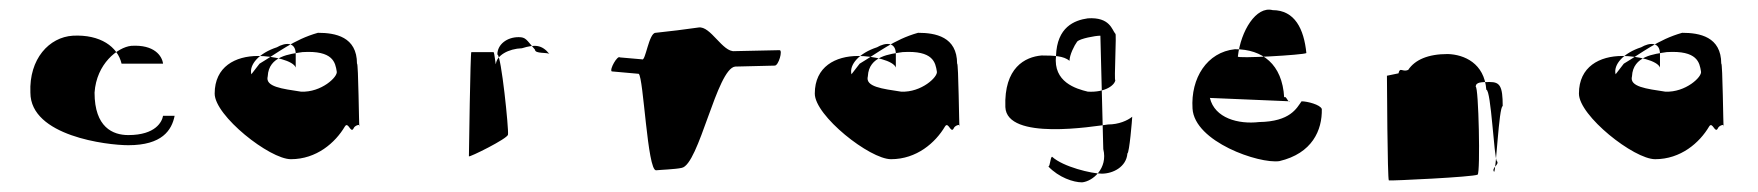

<svg xmlns="http://www.w3.org/2000/svg" viewBox="-20 -372 3645 398"><path d="M43 -180C43 -90 202 -71 246 -71C316 -71 336 -102 342 -132C344 -132 318 -132 318 -132C316 -120 303 -92 246 -92C214 -92 176 -108 176 -180C180 -240 224 -274 252 -277C300 -280 316 -256 318 -240H232C224 -275 188 -301 131 -298C82 -295 40 -250 43 -180Z M425 -178C425 -132 539 -42 583 -42C636 -42 675 -76 695 -110C702 -121 707 -94 713 -106C715 -112 728 -116 725 -110C724 -105 723 -244 720 -240C720 -296 675 -304 639 -304C589 -290 555 -262 518 -240L501 -218C496 -238 517 -262 554 -274C571 -284 593 -286 593 -260V-232C588 -246 547 -256 515 -256C468 -256 425 -234 425 -178ZM535 -214C537 -256 581 -260 607 -264C671 -268 675 -242 678 -224C681 -213 646 -180 604 -182C565 -188 529 -192 535 -214Z M952 -48C952 -45 1033 -85 1033 -93C1035 -102 1019 -259 1011 -259C1011 -280 1031 -295 1055 -295C1070 -295 1071 -290 1089 -269C1089 -260 1115 -264 1119 -260C1103 -280 1088 -280 1062 -272C1034 -271 1009 -257 1008 -239C1007 -238 1005 -264 1003 -264H957C955 -264 952 -51 952 -48Z M1248 -224 1304 -219C1314 -212 1322 -18 1340 -19C1348 -20 1380 -21 1393 -24C1429 -30 1466 -230 1504 -234L1586 -236C1594 -236 1603 -268 1596 -268L1503 -266C1478 -263 1453 -319 1428 -315C1408 -312 1360 -306 1339 -304C1325 -304 1318 -244 1311 -249L1265 -253C1260 -258 1243 -228 1248 -224Z M1669 -178C1669 -132 1783 -42 1827 -42C1880 -42 1919 -76 1939 -110C1946 -121 1951 -94 1957 -106C1959 -112 1972 -116 1969 -110C1968 -105 1967 -244 1964 -240C1964 -296 1919 -304 1883 -304C1833 -290 1799 -262 1762 -240L1745 -218C1740 -238 1761 -262 1798 -274C1815 -284 1837 -286 1837 -260V-232C1832 -246 1791 -256 1759 -256C1712 -256 1669 -234 1669 -178ZM1779 -214C1781 -256 1825 -260 1851 -264C1915 -268 1919 -242 1922 -224C1925 -213 1890 -180 1848 -182C1809 -188 1773 -192 1779 -214Z M2064 -150C2067 -80 2247 -110 2277 -114C2299 -114 2317 -122 2327 -130C2327 -126 2321 -54 2317 -54C2315 -26 2287 -12 2264 -12C2243 -12 2184 -26 2161 -47C2157 -47 2157 -26 2153 -27C2175 -4 2205 6 2223 6C2245 4 2277 -23 2267 -63L2261 -298C2250 -298 2219 -292 2213 -286C2207 -278 2197 -258 2197 -246C2185 -256 2165 -257 2139 -257C2105 -254 2061 -232 2064 -150ZM2169 -256C2171 -316 2207 -330 2235 -334C2281 -337 2285 -310 2292 -302C2295 -306 2289 -202 2292 -206C2291 -196 2272 -180 2235 -182C2210 -188 2163 -202 2169 -256Z M2452 -147C2456 -78 2590 -32 2632 -38C2700 -54 2721 -102 2720 -146C2717 -155 2690 -162 2678 -162C2668 -148 2655 -120 2590 -119C2547 -114 2498 -127 2488 -169L2654 -162C2650 -158 2646 -175 2642 -170C2638 -239 2597 -270 2540 -270C2482 -264 2448 -210 2452 -147ZM2546 -255C2552 -308 2584 -360 2618 -351C2664 -351 2683 -312 2688 -262C2682 -258 2541 -250 2546 -255Z M2855 -215C2855 -212 2856 1 2859 2C2863 3 3034 -5 3043 -10C3049 -14 3045 -194 3039 -192C3039 -202 3051 -202 3068 -202C3089 -202 3095 -194 3095 -152C3087 -152 3081 -12 3077 -16C3071 -24 3089 -31 3083 -38C3077 -43 3071 -186 3061 -186C3057 -241 3015 -259 2981 -260C2940 -260 2913 -248 2899 -227C2887 -222 2882 -234 2879 -220Z M3253 -178C3253 -132 3367 -42 3411 -42C3464 -42 3503 -76 3523 -110C3530 -121 3535 -94 3541 -106C3543 -112 3556 -116 3553 -110C3552 -105 3551 -244 3548 -240C3548 -296 3503 -304 3467 -304C3417 -290 3383 -262 3346 -240L3329 -218C3324 -238 3345 -262 3382 -274C3399 -284 3421 -286 3421 -260V-232C3416 -246 3375 -256 3343 -256C3296 -256 3253 -234 3253 -178ZM3363 -214C3365 -256 3409 -260 3435 -264C3499 -268 3503 -242 3506 -224C3509 -213 3474 -180 3432 -182C3393 -188 3357 -192 3363 -214Z"/></svg>

Font: pokerface
Style: Regular
Weight: 400
Version: Version 1